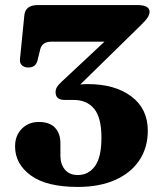

<svg xmlns="http://www.w3.org/2000/svg" viewBox="-20 -720 632 758"><path d="M563.5 -204Q563.5 -137 530 -87Q496.5 -37 434.5 -9.5Q372.5 18 287.5 18Q163.5 18 101.5 -27.5Q39.5 -73 39.5 -142Q39.5 -185 66.2 -211.8Q93 -238.5 133 -238.5Q176 -238.5 197.2 -215.8Q218.5 -193 218.5 -155V-105Q218.5 -72 236.2 -50.5Q254 -29 287 -29Q329.5 -29 355 -64.2Q380.5 -99.5 380.5 -176.5Q380.5 -255 352 -290.2Q323.5 -325.5 270 -325.5H235Q199.5 -325.5 199.5 -356Q199.5 -367 204.5 -375.8Q209.5 -384.5 223.5 -397.5L392.5 -555.5H184Q146.5 -555.5 139 -526L128 -481Q121 -453.5 92 -453.5Q76.5 -453.5 66.8 -462Q57 -470.5 59 -488L76 -658.5Q79.5 -700 129 -700H522.5Q570.5 -700 570.5 -673Q570.5 -663.5 563 -651.2Q555.5 -639 532.5 -617L297 -386.5Q311 -388 326 -388Q434 -388 498.8 -339.2Q563.5 -290.5 563.5 -204Z"/></svg>

Font: Fraunces 9pt S000
Style: Bold
Weight: 700
Version: Version 1.000; ttfautohint (v1.8.3)